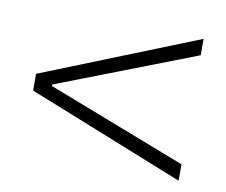

<svg xmlns="http://www.w3.org/2000/svg" viewBox="-52 -580 583 496"><g transform="rotate(10 239.5 -332.0)"><path d="M444.8 -146 34.2 -310.1V-354L444.8 -518.1V-475.1L80.1 -334V-330.1L444.8 -189Z"/></g></svg>

Font: SourceSansPro-Light
Style: Regular
Weight: 300
Designer: Paul D. Hunt
Foundry: Adobe Systems Incorporated
Version: Version 2.020;PS 2.0;hotconv 1.0.86;makeotf.lib2.5.63406